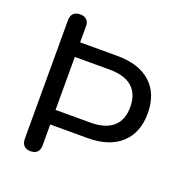

<svg xmlns="http://www.w3.org/2000/svg" viewBox="-128 -822 896 940"><g transform="rotate(20 319.5 -352.5)"><path d="M131 4Q109 4 97 -8.5Q85 -21 85 -44V-662Q85 -685 97.5 -697Q110 -709 132 -709Q154 -709 166 -697.5Q178 -686 178 -666V-580H371Q485 -580 546.5 -524Q608 -468 608 -366Q608 -265 546.5 -208.5Q485 -152 371 -152H178V-44Q178 -21 166.5 -8.5Q155 4 131 4ZM178 -228H359Q437 -228 477 -263Q517 -298 517 -366Q517 -434 477 -469Q437 -504 359 -504H178Z"/></g></svg>

Font: Nunito Medium
Style: Regular
Weight: 500
Designer: Vernon Adams
Foundry: Vernon Adams
Version: Version 3.601